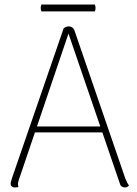

<svg xmlns="http://www.w3.org/2000/svg" viewBox="-20 -816 602 844"><path d="M282 -700Q291 -700 297.5 -695.5Q304 -691 307 -683L531 -31Q535 -21 539 -13.5Q543 -6 547 -1Q543 4 539 6Q535 8 530 8Q523 8 516.5 4.5Q510 1 508 -6L275 -686H287L64 -29Q63 -25 61 -19Q59 -13 59 -8Q59 -5 59.5 -1Q60 3 61 6Q57 7 53.5 7.5Q50 8 45 8Q37 8 31.5 3Q26 -2 27 -10Q27 -15 29.5 -22Q32 -29 33 -34L260 -692Q271 -700 282 -700ZM130 -260H435V-234H130ZM162 -796H397Q403 -781 397 -766H162Q156 -781 162 -796Z"/></svg>

Font: Arima Thin
Style: Regular
Weight: 100
Designer: Joana Correia and Natanael Gama
Foundry: NDISCOVER
Version: Version 1.101;gftools[0.9.23]